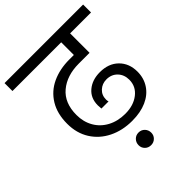

<svg xmlns="http://www.w3.org/2000/svg" viewBox="-280 -879 1201 1201"><g transform="rotate(-45 320.5 -278.5)"><path d="M150 -281Q150 -220 177.5 -172Q205 -124 255.5 -97Q306 -70 372 -70Q445 -70 492.5 -107Q540 -144 540 -203Q540 -248 512 -277Q484 -306 440 -306Q402 -306 375.5 -281.5Q349 -257 349 -218Q349 -207 352 -199H289Q287 -217 287 -229Q287 -293 331 -330Q375 -367 443 -367Q520 -367 566 -321.5Q612 -276 612 -203Q612 -145 582.5 -100.5Q553 -56 499 -32Q445 -8 371 -8Q285 -8 216.5 -42Q148 -76 109 -138Q70 -200 70 -283Q70 -372 108 -434Q146 -496 212.5 -527Q279 -558 364 -558H404V-670H-27V-740H668V-670H483V-498H388Q282 -498 216 -442.5Q150 -387 150 -281ZM347 183Q323 183 307 167Q291 151 291 128Q291 104 307 87.5Q323 71 347 71Q371 71 387 87.5Q403 104 403 128Q403 151 387 167Q371 183 347 183Z"/></g></svg>

Font: Poppins A&M
Style: Regular-A&M
Weight: 400
Designer: Ninad Kale (Devanagari), Jonny Pinhorn (Latin)
Foundry: Indian Type Foundry
Version: 4.004